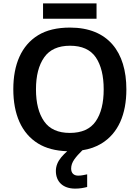

<svg xmlns="http://www.w3.org/2000/svg" viewBox="-20 -889 830 1141"><path d="M235.8 -868.7V-777.8H553.7V-868.7ZM731 -357.9C731 -579.6 622.6 -725.1 396 -725.1C319.3 -725.1 255.9 -710 206.5 -679.7C106.9 -618.7 59.1 -505.9 59.1 -358.9C59.1 -210.9 106.9 -97.2 206.5 -36.1C252.4 -7.8 310.1 7.3 379.4 9.8C366.7 20.5 355 32.7 343.8 45.9C322.8 71.3 312 98.1 312 127C312 190.9 354 231.9 426.8 231.9C456.1 231.9 476.6 227.5 498 222.2V147C484.4 149.4 466.3 154.8 444.8 154.8C419.4 154.8 402.8 140.6 402.8 112.8C402.8 94.2 409.2 76.2 421.4 58.6C433.1 42 449.2 23.9 469.7 3.9C512.7 -2.9 550.3 -16.1 583 -36.1C683.1 -97.2 731 -210 731 -357.9ZM193.8 -357.9C193.8 -438.5 210 -502 242.7 -548.3C274.9 -594.2 326.2 -617.2 396 -617.2C466.8 -617.2 517.6 -594.2 549.3 -548.3C580.6 -502 596.2 -438.5 596.2 -357.9C596.2 -277.3 580.6 -213.9 548.8 -168C517.1 -122.1 465.8 -99.1 395 -99.1C325.2 -99.1 273.9 -122.1 242.2 -168C210 -213.9 193.8 -277.3 193.8 -357.9Z"/></svg>

Font: Noto Reveo Sans
Style: Regular
Weight: 600
Designer: Monotype Design Team
Foundry: Monotype Imaging Inc.
Version: Version 2.007